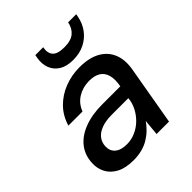

<svg xmlns="http://www.w3.org/2000/svg" viewBox="-203 -837 970 970"><g transform="rotate(-45 282.5 -351.5)"><path d="M188 12Q131 12 95.5 -7Q60 -26 43.5 -57.5Q27 -89 29 -126Q31 -180 61.5 -219Q92 -258 147 -279Q202 -300 274 -300H404Q412 -344 404 -373Q396 -402 373 -416.5Q350 -431 312 -431Q267 -431 231 -409Q195 -387 179 -345H78Q94 -399 130.5 -436.5Q167 -474 218 -494Q269 -514 326 -514Q395 -514 439 -489Q483 -464 500.5 -418.5Q518 -373 506 -311L452 0H363L371 -85Q357 -65 338.5 -47Q320 -29 297.5 -15.5Q275 -2 247.5 5Q220 12 188 12ZM221 -69Q253 -69 282.5 -82Q312 -95 335 -117.5Q358 -140 372.5 -168Q387 -196 390 -226V-229H271Q230 -229 199.5 -218Q169 -207 153 -186.5Q137 -166 136 -138Q135 -106 157 -87.5Q179 -69 221 -69ZM330 -562Q284 -562 255 -580Q226 -598 214 -629Q202 -660 209 -700L212 -715H268Q261 -679 278 -659Q295 -639 344 -639Q391 -639 415 -659Q439 -679 446 -715H504L501 -699Q493 -659 470.5 -628.5Q448 -598 412.5 -580Q377 -562 330 -562Z"/></g></svg>

Font: DM Sans 16pt Medium
Style: Italic
Weight: 500
Italic angle: -10°
Version: Version 4.004;gftools[0.9.30]